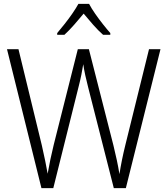

<svg xmlns="http://www.w3.org/2000/svg" viewBox="-20 -967 860 987"><path d="M805 -714 627 0H565L433 -519Q425 -550 418.5 -579.5Q412 -609 408 -637Q404 -612 398.5 -584Q393 -556 385 -525L254 0H193L16 -714H75L195 -220Q205 -176 212.5 -139.5Q220 -103 225 -74Q231 -109 239 -147.5Q247 -186 256 -222L380 -714H437L563 -220Q573 -179 580.5 -144Q588 -109 594 -72Q605 -143 624 -220L746 -714ZM438 -947Q450 -924 469.5 -896Q489 -868 510 -841.5Q531 -815 547 -797V-788H510Q485 -810 459 -839.5Q433 -869 410 -897Q387 -869 361 -839.5Q335 -810 311 -788H274V-797Q291 -817 312 -843.5Q333 -870 352 -897.5Q371 -925 383 -947Z"/></svg>

Font: Noto Sans Lao SemiCondensed Light
Style: Regular
Weight: 300
Width: 4
Designer: Monotype Design Team
Foundry: Monotype Imaging Inc.
Version: Version 2.003; ttfautohint (v1.8.4.7-5d5b)